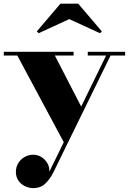

<svg xmlns="http://www.w3.org/2000/svg" viewBox="-26 -734 682 1015"><path d="M264 -440.5 410 -157.5 315 25 65.5 -440.5H-6V-460H363V-440.5ZM635.5 -460V-440.5H558.5L256 177.5Q238.5 213 213.2 236.8Q188 260.5 149.5 260.5Q128 260.5 107 250.8Q86 241 72 221.8Q58 202.5 58 174.5Q58 149 70.8 128.2Q83.5 107.5 104.2 95.8Q125 84 150 84Q172.5 84 192 95.8Q211.5 107.5 223.8 127.5Q236 147.5 235 173.5L535 -440.5H438V-460ZM178.5 -558.5 168.5 -568 293.5 -714.5H387.5L512.5 -568L502.5 -558.5L340 -633Z"/></svg>

Font: Bodoni Moda 11pt ExtraBold
Style: Regular
Weight: 800
Designer: Owen Earl
Foundry: indestructible type
Version: Version 2.004